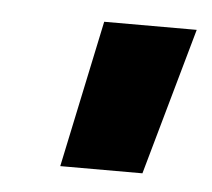

<svg xmlns="http://www.w3.org/2000/svg" viewBox="-30 -676 306 277"><g transform="rotate(5 122.5 -537.5)"><path d="M66 -431 111 -644H245L185 -431Z"/></g></svg>

Font: Kanit SemiBold
Style: Italic
Weight: 600
Italic angle: -12°
Designer: Katatrad Team
Foundry: CadsonDemak
Version: Version 2.000; ttfautohint (v1.8.3)